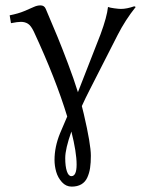

<svg xmlns="http://www.w3.org/2000/svg" viewBox="-20 -462 534 717"><path d="M246.6 29.3Q223.6 93.8 223.6 128.4Q223.6 159.2 229.7 177.5Q235.8 195.8 246.6 195.8Q266.1 195.8 266.1 152.3Q266.1 106.9 246.6 29.3ZM183.6 135.3Q183.6 86.4 204.1 36.1L231 -26.9Q188.5 -167 106.4 -343.8Q95.7 -366.2 84.5 -373.3Q73.2 -380.4 58.1 -380.4Q45.4 -380.4 21 -375.5L16.1 -404.8Q48.3 -411.1 71 -420.7Q93.8 -430.2 106.2 -436Q118.7 -441.9 131.3 -441.9Q145.5 -441.9 150.9 -428.7Q178.7 -363.3 195.1 -323.7Q211.4 -284.2 233.6 -225.3Q255.9 -166.5 271 -117.7L355.5 -334Q379.4 -398.9 383.3 -436Q390.6 -433.1 407.2 -430.9Q423.8 -428.7 431.6 -428.7Q453.1 -428.7 481.4 -438.5L486.8 -436Q447.8 -387.2 419.4 -331.5L315.4 -127.4Q299.3 -96.2 285.6 -65.9Q289.6 -50.8 293 -36.1Q319.3 76.7 319.3 119.6Q319.3 146 316.4 165.3Q313.5 184.6 305.9 201.2Q298.3 217.8 283.7 226.3Q269 234.9 247.6 234.9Q226.6 234.9 211.4 218.3Q196.3 201.7 189.9 179.7Q183.6 157.7 183.6 135.3Z"/></svg>

Font: Libertinage
Style: l
Weight: 400
Designer: OSP
Foundry: OSP
Version: Version 1.0; 2008; OFL relea